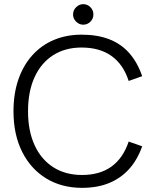

<svg xmlns="http://www.w3.org/2000/svg" viewBox="-20 -888 740 925"><path d="M375 17Q277 17 202.5 -28.5Q128 -74 86.5 -157Q45 -240 45 -352Q45 -437 68.5 -505Q92 -573 135.5 -621.5Q179 -670 239.5 -695.5Q300 -721 373 -721Q449 -721 506 -699Q563 -677 602.5 -632.5Q642 -588 665 -521L600 -498Q574 -578 517 -618.5Q460 -659 373 -659Q294 -659 236 -622Q178 -585 146.5 -516Q115 -447 115 -352Q115 -258 146.5 -189Q178 -120 236.5 -82.5Q295 -45 375 -45Q461 -45 517 -85.5Q573 -126 600 -206L665 -183Q641 -116 600.5 -72Q560 -28 504 -5.5Q448 17 375 17ZM381 -769Q362 -769 347 -783.5Q332 -798 332 -818Q332 -839 347 -853.5Q362 -868 381 -868Q401 -868 415.5 -853.5Q430 -839 430 -818Q430 -798 415.5 -783.5Q401 -769 381 -769Z"/></svg>

Font: TikTok Sans Light
Style: Regular
Weight: 300
Version: Version 4.000